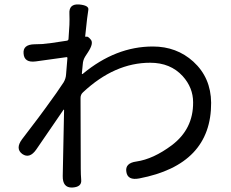

<svg xmlns="http://www.w3.org/2000/svg" viewBox="-20 -807 1040 863"><path d="M304 36Q261 37 262 -16L268 -312Q268 -317 265 -313L143 -135Q113 -92 80 -115Q48 -139 79 -181L152 -277Q168 -298 183 -319Q241 -398 266 -437Q276 -454 277 -473L283 -546Q283 -551 278 -550L141 -531Q89 -524 86 -566Q82 -607 135 -608Q144 -608 169 -609Q199 -611 280 -624Q288 -625 288 -633L292 -695Q293 -720 292 -745Q289 -790 335 -787Q381 -783 377 -762.5Q373 -742 363 -645Q363 -640 368 -642Q375 -645 388 -629Q402 -613 376 -573L363 -553Q353 -537 352 -518L348 -477Q348 -472 352 -475Q500 -598 667 -598Q774 -598 849 -530Q928 -458 929 -345Q930 -67 606 -5Q554 5 548 -34Q541 -74 593 -81Q669 -92 752 -154Q849 -227 848 -347Q848 -413 801 -465Q746 -525 655 -525Q495 -525 353 -392Q342 -382 342 -367L343 -48Q343 -23 345 2Q348 34 304 36Z"/></svg>

Font: Resource Han Rounded KR
Style: Regular
Weight: 400
Designer: Cyano Hao (round all glyphs); Ryoko NISHIZUKA 西塚涼子 (kana, bopomofo & ideographs); Paul D. Hunt (Latin, Greek & Cyrillic)
Foundry: Cyano Hao
Version: 0.990